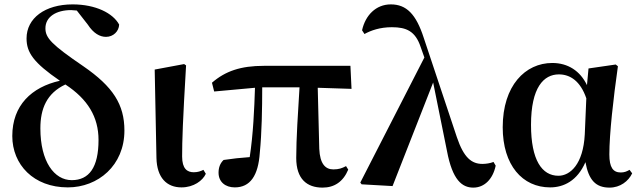

<svg xmlns="http://www.w3.org/2000/svg" viewBox="-20 -839 2916 875"><path d="M289 15C427 15 547 -85 547 -244C547 -363 495 -444 360 -537C215 -636 187 -666 187 -710C187 -763 237 -793 304 -793L330 -791L380 -727C406 -687 435 -671 463 -671C497 -671 522 -697 523 -727C495 -779 416 -819 311 -819C185 -819 101 -756 101 -664C101 -600 132 -554 253 -471C124 -442 36 -359 36 -219C36 -89 133 15 289 15ZM278 -454C380 -387 429 -306 429 -201C429 -76 386 -18 307 -18C227 -18 164 -103 164 -254C164 -344 193 -414 278 -454Z M807 15C863 15 904 -16 918 -47L907 -65C895 -59 882 -54 863 -54C833 -54 810 -70 810 -126C810 -197 813 -288 828 -541L819 -547L685 -522L693 -119C695 -29 740 15 807 15Z M1450 16C1504 16 1544 -11 1567 -66L1557 -82C1538 -72 1524 -67 1499 -67C1463 -67 1438 -92 1435 -161L1428 -439L1582 -434L1577 -539H1183C1077 -539 1007 -515 946 -462L956 -422L1142 -439C1139 -343 1134 -228 1118 -123C1076 -120 1038 -116 999 -110C983 -95 976 -75 976 -52C976 -10 1007 15 1050 15C1120 15 1157 -38 1164 -143C1173 -232 1175 -345 1175 -441H1345C1338 -327 1330 -207 1330 -119C1330 -23 1379 16 1450 16Z M2137 16C2187 16 2226 -22 2239 -84L2229 -101C2215 -95 2194 -92 2179 -92C2130 -92 2094 -119 2062 -214L1911 -667C1876 -775 1832 -819 1761 -819C1693 -819 1645 -769 1630 -701L1641 -684C1670 -700 1711 -715 1766 -715C1832 -715 1873 -697 1897 -625L1914 -577L1622 -7L1628 1L1769 9L1954 -463L2017 -151C2042 -18 2086 16 2137 16Z M2487 15C2549 15 2611 -15 2648 -100C2663 -18 2695 16 2758 16C2806 16 2844 -13 2861 -49L2849 -65C2837 -58 2826 -53 2809 -53C2774 -53 2757 -76 2757 -135C2757 -229 2775 -389 2796 -537L2786 -545L2662 -527L2655 -451C2624 -516 2568 -552 2497 -552C2374 -552 2271 -449 2271 -259C2271 -86 2361 15 2487 15ZM2652 -391 2645 -227C2638 -90 2578 -38 2525 -38C2450 -38 2400 -109 2400 -270C2400 -441 2458 -500 2527 -500C2578 -500 2625 -470 2652 -391Z"/></svg>

Font: Source Han Serif CN
Style: Bold
Weight: 700
Designer: Ryoko NISHIZUKA 西塚涼子 (kana & ideographs); Frank Grießhammer (Latin, Greek & Cyrillic); Wenlong ZHANG 张文龙 (bopomofo); San
Foundry: Adobe
Version: Version 2.003;hotconv 1.1.1;makeotfexe 2.6.0